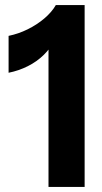

<svg xmlns="http://www.w3.org/2000/svg" viewBox="-20 -740 405 760"><path d="M172 0V-618L196 -582Q181 -550 153.5 -523Q126 -496 90 -478Q54 -460 14 -452V-598Q53 -606 89.5 -624Q126 -642 155.5 -667Q185 -692 201 -720H315V0Z"/></svg>

Font: Instrument Sans SemiCondensed
Style: Bold
Weight: 700
Width: 4
Designer: Rodrigo Fuenzalida
Foundry: fragTYPE
Version: Version 1.000;gftools[0.9.28]